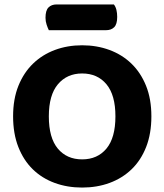

<svg xmlns="http://www.w3.org/2000/svg" viewBox="-20 -828 740 865"><path d="M662 -304Q662 -226 638.5 -166Q615 -106 573 -65.5Q531 -25 474 -4Q417 17 350 17Q283 17 226 -4Q169 -25 127.5 -65.5Q86 -106 62.5 -166Q39 -226 39 -304Q39 -382 63 -441.5Q87 -501 129 -541.5Q171 -582 227.5 -603Q284 -624 350 -624Q416 -624 473 -603Q530 -582 572 -541.5Q614 -501 638 -441.5Q662 -382 662 -304ZM500 -304Q500 -400 459.5 -448.5Q419 -497 350 -497Q282 -497 241 -448.5Q200 -400 200 -304Q200 -207 240.5 -158.5Q281 -110 350 -110Q419 -110 459.5 -158.5Q500 -207 500 -304ZM200 -692Q195 -702 190 -717Q185 -732 185 -748Q185 -781 198.5 -794.5Q212 -808 235 -808H493Q501 -798 504.5 -783.5Q508 -769 508 -752Q508 -719 494.5 -705.5Q481 -692 458 -692Z"/></svg>

Font: Baloo Bhaina 2
Style: Bold
Weight: 700
Designer: Yesha Goshar, Manish Minz, Shuchita Grover and Ek Type
Foundry: Ek Type
Version: Version 1.640;hotconv 1.0.111;makeotfexe 2.5.65597; ttfautoh